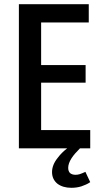

<svg xmlns="http://www.w3.org/2000/svg" viewBox="-20 -707 478 915"><path d="M253 168Q228 147 228 113Q228 78 256 44Q273 21 300 0H70V-687H403V-600H176V-397H388V-313H176V-87H410V0H361Q348 13 338 24.5Q328 36 321 47Q305 72 305 93Q305 109 314 118Q324 126 340 126Q350 126 360 123Q365 121 372 118.5Q379 116 387 112L410 161Q400 168 389.5 172.5Q379 177 368 181Q346 188 320 188Q279 188 253 168Z"/></svg>

Font: Medium
Style: Regular
Weight: 500
Designer: Fernando Haro
Foundry: deFharo
Version: Version 1.787